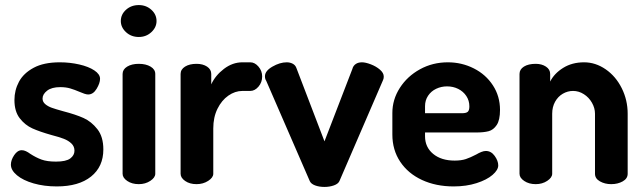

<svg xmlns="http://www.w3.org/2000/svg" viewBox="-20 -727 2544 758"><path d="M274 -132Q274 -149 262 -160.5Q250 -172 232 -179Q214 -186 183 -194Q137 -207 108 -220Q79 -233 58 -260Q37 -287 37 -332Q37 -371 55 -404.5Q73 -438 113 -459.5Q153 -481 216 -481Q256 -481 293 -472.5Q330 -464 352.5 -449Q375 -434 375 -416Q375 -399 361.5 -376.5Q348 -354 328 -354Q322 -354 313 -357Q304 -360 295 -364Q274 -373 257 -378Q240 -383 218 -383Q184 -383 166 -369Q148 -355 148 -338Q148 -325 158.5 -316Q169 -307 184.5 -301.5Q200 -296 229 -288Q279 -275 310 -261Q341 -247 364.5 -217Q388 -187 388 -137Q388 -69 339.5 -30Q291 9 204 9Q154 9 112.5 -3Q71 -15 47 -35Q23 -55 23 -77Q23 -95 36 -114.5Q49 -134 66 -134Q74 -134 82.5 -130Q91 -126 99 -120Q122 -105 144 -97Q166 -89 201 -89Q241 -89 257.5 -101.5Q274 -114 274 -132Z M593 -435V-41Q593 -26 573.5 -13Q554 0 528 0Q501 0 482.5 -12.5Q464 -25 464 -41V-435Q464 -453 482 -464Q500 -475 528 -475Q556 -475 574.5 -464Q593 -453 593 -435ZM598 -644Q598 -619 577.5 -600Q557 -581 528 -581Q498 -581 477.5 -600Q457 -619 457 -644Q457 -670 477.5 -688.5Q498 -707 528 -707Q557 -707 577.5 -688.5Q598 -670 598 -644Z M822 -220V-41Q822 -26 802 -13Q782 0 756 0Q729 0 711 -12.5Q693 -25 693 -41V-435Q693 -453 710.5 -464Q728 -475 756 -475Q781 -475 797.5 -464Q814 -453 814 -435V-394Q830 -429 864 -455Q898 -481 937 -481H968Q986 -481 1000.5 -464Q1015 -447 1015 -425Q1015 -402 1000.5 -385Q986 -368 968 -368H937Q908 -368 881.5 -349.5Q855 -331 838.5 -297.5Q822 -264 822 -220Z M1026 -426Q1026 -447 1055.5 -464Q1085 -481 1112 -481Q1125 -481 1135.5 -475.5Q1146 -470 1150 -459L1261 -169L1372 -457V-458Q1376 -469 1385.5 -475Q1395 -481 1409 -481Q1423 -481 1444 -473Q1465 -465 1480 -452Q1495 -439 1495 -425Q1495 -417 1493 -413L1491 -408L1320 -12Q1315 -1 1298 5Q1281 11 1261 11Q1240 11 1224 5Q1208 -1 1203 -12L1031 -408Q1026 -415 1026 -426Z M1954 -293Q1954 -253 1941 -233.5Q1928 -214 1909 -209Q1890 -204 1861 -204H1658V-189Q1658 -146 1690 -119.5Q1722 -93 1775 -93Q1801 -93 1819 -99Q1837 -105 1860 -117Q1870 -123 1880 -127Q1890 -131 1898 -131Q1919 -131 1933 -111.5Q1947 -92 1947 -74Q1947 -56 1924.5 -36.5Q1902 -17 1861.5 -4Q1821 9 1771 9Q1701 9 1646 -16.5Q1591 -42 1560 -88.5Q1529 -135 1529 -196V-281Q1529 -334 1558.5 -380Q1588 -426 1638 -453.5Q1688 -481 1748 -481Q1803 -481 1850.5 -457Q1898 -433 1926 -390Q1954 -347 1954 -293ZM1833 -307Q1833 -330 1821 -348Q1809 -366 1789 -376Q1769 -386 1745 -386Q1722 -386 1702 -376.5Q1682 -367 1670 -349Q1658 -331 1658 -308V-280H1804Q1820 -280 1826.5 -285.5Q1833 -291 1833 -307Z M2095 0Q2068.3 0 2049.7 -12.5Q2031 -25 2031 -41V-435Q2031 -453 2048.3 -464Q2065.7 -475 2095 -475Q2118.8 -475 2135.4 -464Q2152 -453 2152 -435V-405Q2168 -437 2203.3 -459Q2238.6 -481 2286 -481Q2331 -481 2371 -453.5Q2411 -426 2434.5 -379Q2458 -332 2458 -278V-41Q2458 -22 2438.5 -11Q2419 0 2393 0Q2368 0 2348.5 -11Q2329 -22 2329 -41V-278Q2329 -300.3 2317 -321.4Q2305.1 -342.4 2285 -355.2Q2265 -368 2242.3 -368Q2221 -368 2202 -357Q2183 -346 2171.5 -325.4Q2160 -304.8 2160 -278V-41Q2160 -26.1 2140.5 -13Q2121 0 2095 0Z"/></svg>

Font: Dosis
Style: Regular
Weight: 400
Designer: Edgar Tolentino, Pablo Impallari, Igino Marini
Foundry: Edgar Tolentino, Pablo Impallari, Igino Marini
Version: Version 1.007;Glyphs 3.1.1 (3134)